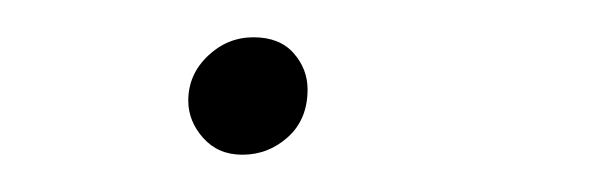

<svg xmlns="http://www.w3.org/2000/svg" viewBox="-20 -76 329 103"><path d="M110 7Q97 7 89 -2Q81 -11 81 -22Q81 -36 91.5 -46Q102 -56 116 -56Q130 -56 137.5 -47.5Q145 -39 145 -28Q145 -12 134.5 -2.5Q124 7 110 7Z"/></svg>

Font: Source Serif 4 SmText ExtraLight
Style: Italic
Weight: 200
Italic angle: -12°
Designer: Frank Grießhammer
Foundry: Adobe
Version: Version 4.005;hotconv 1.1.0;makeotfexe 2.6.0